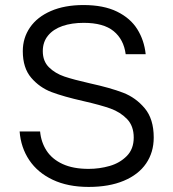

<svg xmlns="http://www.w3.org/2000/svg" viewBox="-20 -736 694 769"><path d="M58.6 -209.5H140.6Q144.5 -166.5 166.5 -132.6Q188.5 -98.6 230.7 -79.1Q272.9 -59.6 335 -59.6Q378.4 -59.6 419.2 -71.3Q460 -83 487.8 -111.1Q515.6 -139.2 515.6 -185.1Q515.6 -231.4 488.8 -259.3Q461.9 -287.1 422.4 -301.3Q382.8 -315.4 314 -331.1Q234.4 -349.1 186.5 -367.2Q138.7 -385.3 105 -424.6Q71.3 -463.9 71.3 -531.2Q71.3 -584 100.1 -626Q128.9 -668 183.8 -691.9Q238.8 -715.8 314.5 -715.8Q395 -715.8 448.7 -689.5Q502.4 -663.1 530 -618.9Q557.6 -574.7 563.5 -519H483.4Q475.6 -578.1 435.1 -611.3Q394.5 -644.5 315.4 -644.5Q267.1 -644.5 230.2 -631.8Q193.4 -619.1 172.4 -593.5Q151.4 -567.9 151.4 -531.2Q151.4 -490.7 176.3 -466.3Q201.2 -441.9 238 -429.4Q274.9 -417 339.8 -402.3Q421.9 -384.3 472.9 -364.7Q523.9 -345.2 559.8 -302.2Q595.7 -259.3 595.7 -185.1Q595.7 -126 565.2 -81.3Q534.7 -36.6 475.8 -12Q417 12.7 335 12.7Q252 12.7 191.4 -15.9Q130.9 -44.4 97.2 -94.7Q63.5 -145 58.6 -209.5Z"/></svg>

Font: Wand UI Pro
Style: Regular
Weight: 400
Designer: Andreas Faust
Version: Version 1.003;FEAKit 1.0